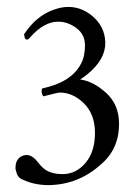

<svg xmlns="http://www.w3.org/2000/svg" viewBox="-20 -504 388 558"><path d="M154 -235Q148 -235 106 -224Q101 -230 101 -238Q101 -246 103 -247Q187 -265 215 -318Q227 -340 227 -372Q227 -404 202 -422.5Q177 -441 149 -441Q108 -441 68 -396Q62 -388 58 -389Q52 -389 51 -399Q49 -404 51 -406Q85 -457 134 -475Q195 -498 244 -461Q285 -429 286 -380.5Q287 -332 235 -289Q224 -280 213 -273Q251 -268 288.5 -234Q326 -200 326 -144Q326 -70 272 -25Q207 33 121 34Q76 34 40 15Q32 10 28.5 -0.5Q25 -11 25 -15Q25 -40 41 -49Q66 -63 89 -34Q101 -19 103 -18Q123 2 162 2Q201 2 228.5 -30.5Q256 -63 256 -117.5Q256 -172 224 -203.5Q192 -235 154 -235Z"/></svg>

Font: AMoshref-Naskh
Style: Naskh
Weight: 500
Version: Version 0.001